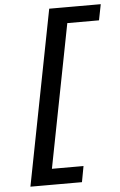

<svg xmlns="http://www.w3.org/2000/svg" viewBox="-60 -779 611 976"><g transform="rotate(-5 246.0 -291.5)"><path d="M229 -738H330L156 155H55ZM141 74H333L318 155H125ZM299 -738H492L476 -657H283Z"/></g></svg>

Font: REM
Style: Italic
Weight: 400
Italic angle: -11°
Designer: Octavio Pardo
Foundry: Ashler Design
Version: Version 1.005;gftools[0.9.28]